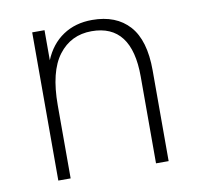

<svg xmlns="http://www.w3.org/2000/svg" viewBox="-62 -564 652 629"><g transform="rotate(-10 263.5 -249.5)"><path d="M83 -493H124V-393Q145 -444 186 -471.5Q227 -499 283 -499Q363 -499 406.5 -450.5Q450 -402 450 -302V0H408V-289Q408 -463 275 -463Q206 -463 165 -409Q124 -355 124 -243V0H83Z"/></g></svg>

Font: Hanken Grotesk ExtraLight
Style: Regular
Weight: 200
Designer: Alfredo Marco Pradil
Foundry: Hanken Design Co.
Version: Version 3.014